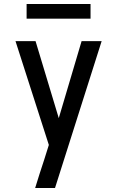

<svg xmlns="http://www.w3.org/2000/svg" viewBox="-20 -737 590 967"><path d="M257 210H157Q168 174 179.5 138Q191 102 203 66L226 -7L58 -530H159L276 -142L391 -530H492ZM114 -643V-717H436V-643Z"/></svg>

Font: Lode Dark Term
Style: Bold
Weight: 700
Monospace: yes
Designer: Belleve Invis
Foundry: Belleve Invis
Version: Version 29.2.0